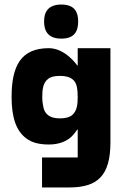

<svg xmlns="http://www.w3.org/2000/svg" viewBox="-20 -626 516 845"><path d="M250 -456C310 -456 324 -491 324 -532C324 -571 310 -606 250 -606C190 -606 174 -571 174 -532C174 -491 190 -456 250 -456ZM284 199C409 199 466 148 466 0V-414H322V-338H320C320 -338 268 -414 195 -414C72 -414 31 -336 31 -199C31 -114 49 -50 97 -16C121 2 154 10 195 10C243 10 274 -6 293 -23C309 -38 320 -56 320 -56H322V67H165V199ZM244 -105C197 -105 177 -125 171 -154C168 -168 166 -183 166 -199C166 -231 169 -262 192 -279C203 -288 221 -292 244 -292C292 -292 312 -273 318 -245C321 -230 322 -215 322 -199C322 -167 319 -137 297 -119C286 -110 268 -105 244 -105Z"/></svg>

Font: OSH Darker Grotesque Black
Style: Regular
Weight: 900
Designer: Gabriel Lam
Foundry: TypeRant
Version: Version 1.000;Glyphs 3.1.1 (3148)